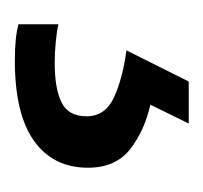

<svg xmlns="http://www.w3.org/2000/svg" viewBox="-28 -12 280 265"><g transform="rotate(90 112.5 120.0)"><path d="M212 139Q212 187 175 213.5Q138 240 64 240Q32 240 14 235V180Q23 182 38 183.5Q53 185 67 185Q103 185 122 175.5Q141 166 141 141Q141 115 114.5 103Q88 91 50 86L93 0H151L125 53Q161 61 186.5 81Q212 101 212 139Z"/></g></svg>

Font: Noto Sans Samaritan
Style: Regular
Weight: 400
Designer: Monotype Design Team
Foundry: Monotype Imaging Inc.
Version: Version 2.001; ttfautohint (v1.8.4.7-5d5b)